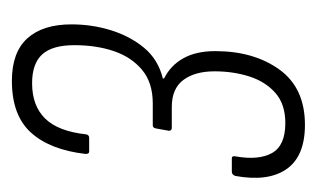

<svg xmlns="http://www.w3.org/2000/svg" viewBox="-125 -402 533 323"><g transform="rotate(90 141.5 -240.5)"><path d="M116 6Q68 6 44.5 -20Q21 -46 21 -94Q21 -129 31 -161Q41 -193 60.5 -216.5Q80 -240 112 -248V-250Q90 -261 78 -282.5Q66 -304 66 -336Q66 -401 97 -444Q128 -487 190 -487Q243 -487 264.5 -456Q286 -425 276 -370Q274 -364 269 -364H246Q242 -364 243 -370Q250 -409 237.5 -431.5Q225 -454 187 -454Q155 -454 136 -437Q117 -420 108.5 -393Q100 -366 100 -335Q100 -302 114.5 -282.5Q129 -263 160 -263H195Q200 -263 200 -258L196 -236Q195 -231 191 -231H154Q119 -231 97.5 -213Q76 -195 66 -165.5Q56 -136 56 -99Q56 -62 71.5 -45Q87 -28 120 -28Q158 -28 179.5 -50Q201 -72 206 -119Q207 -124 212 -124H235Q239 -124 239 -118Q232 -58 203 -26Q174 6 116 6Z"/></g></svg>

Font: Sofia Sans Extra Condensed ExtraLight
Style: Italic
Weight: 250
Italic angle: -9°
Version: Version 4.100